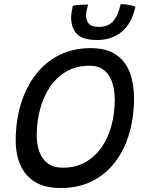

<svg xmlns="http://www.w3.org/2000/svg" viewBox="-20 -896 717 941"><path d="M276.7 25.5Q199.8 25.5 151.4 -4.6Q102.9 -34.8 80 -87.2Q57 -139.8 57 -207.3Q57 -302 81.6 -384.2Q106.2 -466.3 153.4 -528.2Q200.6 -590.2 268.8 -625.1Q336.9 -660 424.1 -660Q504.1 -660 550.6 -626.8Q597 -593.7 617 -538.3Q636.9 -482.9 636.9 -415.7Q636.9 -322.8 613.6 -242.5Q590.2 -162.3 544.6 -102.2Q498.9 -42 431.7 -8.2Q364.4 25.5 276.7 25.5ZM287.6 -74.1Q349.5 -74.1 397 -100.3Q444.4 -126.5 476.8 -172.7Q509.1 -218.9 525.8 -278.9Q542.4 -338.9 542.4 -406.8Q542.4 -449.2 531.4 -487.4Q520.4 -525.6 493.1 -549.7Q465.9 -573.8 417.3 -573.8Q354.6 -573.8 306.5 -546.4Q258.5 -519 225.8 -471.1Q193.1 -423.1 176.6 -361.5Q160.1 -299.9 160.1 -231.5Q160.1 -188.6 172.9 -152.8Q185.6 -117 213.7 -95.5Q241.7 -74.1 287.6 -74.1ZM643.8 -863.5Q625.2 -779.1 575.8 -739.6Q526.4 -700 456.9 -700Q383.8 -700 356.2 -730.2Q328.6 -760.4 328.6 -810.6Q328.6 -821.6 331.3 -838.2Q334.1 -854.8 336.7 -867.4Q347.2 -870.2 360.5 -871.5Q373.9 -872.7 387.6 -873.1Q401.3 -873.6 411.9 -873.6Q408.4 -861.4 405.1 -846.4Q401.8 -831.5 401.8 -819.4Q401.8 -795.9 415.2 -780Q428.7 -764.1 464.8 -764.1Q508.4 -764.1 533.1 -790.2Q557.9 -816.3 571.4 -875.8Q593.9 -875.8 613.5 -871.9Q633.1 -867.9 643.8 -863.5Z"/></svg>

Font: Grandstander Thin
Style: Italic
Weight: 100
Italic angle: -15°
Designer: Tyler Finck
Foundry: Etcetera Type Co
Version: Version 1.200